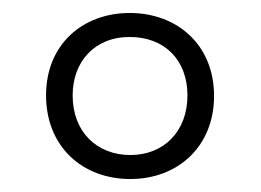

<svg xmlns="http://www.w3.org/2000/svg" viewBox="-20 -743 402 296"><path d="M181 -467C254 -467 310 -517 310 -595C310 -675 252 -723 180 -723C108 -723 51 -675 51 -596C51 -517 107 -467 181 -467ZM181 -504C130 -504 92 -539 92 -596C92 -647 125 -686 180 -686C234 -686 269 -650 269 -596C269 -541 233 -504 181 -504Z"/></svg>

Font: Noto Sans Georgian ExtraCondensed Light
Style: Regular
Weight: 300
Width: 2
Designer: Monotype Design Team, Akaki Razmadze
Foundry: Google LLC
Version: Version 2.005